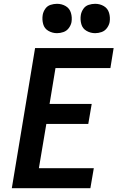

<svg xmlns="http://www.w3.org/2000/svg" viewBox="-20 -987 616 1007"><path d="M42 0H454L472 -105H184L223 -337H443L461 -442H240L271 -630H559L576 -735H164ZM479 -813Q496 -813 513 -819Q530 -825 541 -840Q552 -855 555 -871Q559 -896 552 -919.5Q545 -943 524.5 -955Q504 -967 479 -967Q462 -967 445 -961.5Q428 -956 417.5 -941Q407 -926 404 -909Q400 -884 406.5 -860.5Q413 -837 434 -825Q455 -813 479 -813ZM279 -813Q296 -813 313 -819Q330 -825 341 -840Q352 -855 355 -871Q359 -896 352 -919.5Q345 -943 324.5 -955Q304 -967 279 -967Q262 -967 245 -961.5Q228 -956 217.5 -941Q207 -926 204 -909Q200 -884 206.5 -860.5Q213 -837 234 -825Q255 -813 279 -813Z"/></svg>

Font: Iosevka Sparkle
Style: Bold Italic
Weight: 700
Italic angle: -9°
Designer: Belleve Invis
Foundry: Belleve Invis
Version: Version 4.5.0; ttfautohint (v1.8.3)